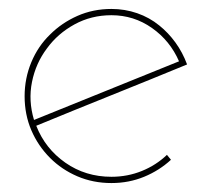

<svg xmlns="http://www.w3.org/2000/svg" viewBox="-20 -403 475 429"><path d="M229 -369Q279 -369 319.5 -340.5Q360 -312 380 -266Q299 -233 218 -200.5Q137 -168 56 -135Q43 -178 51.5 -220Q60 -262 85 -295Q109 -328 146.5 -348.5Q184 -369 229 -369ZM362 -46 353 -57Q329 -34 297 -21Q265 -8 229 -8Q171 -8 126 -39.5Q81 -71 61 -122Q146 -157 229.5 -190.5Q313 -224 398 -259Q388 -286 372 -308Q356 -330 336 -346Q314 -364 286.5 -373.5Q259 -383 229 -383Q188 -383 153 -367.5Q118 -352 92 -326Q65 -300 50 -264Q35 -228 35 -188Q35 -147 50 -112Q65 -77 92 -50Q118 -24 153 -9Q188 6 229 6Q268 6 302 -8Q336 -22 362 -46Z"/></svg>

Font: Josefin Slab Thin Thin
Style: Regular
Weight: 250
Version: Version 2.000